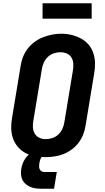

<svg xmlns="http://www.w3.org/2000/svg" viewBox="-20 -952 640 1173"><path d="M256 8Q224 8 192.5 2.5Q161 -3 134 -18Q107 -33 87.5 -56.5Q68 -80 58.5 -109Q49 -138 48.5 -170Q48 -202 54 -234L106 -549Q110 -577 120.5 -604Q131 -631 149 -654.5Q167 -678 191.5 -696Q216 -714 243 -724.5Q270 -735 298 -740.5Q326 -746 354 -746Q387 -746 417.5 -738.5Q448 -731 475 -716.5Q502 -702 521.5 -679Q541 -656 550.5 -626.5Q560 -597 560.5 -565Q561 -533 555 -501L503 -186Q499 -158 488.5 -131Q478 -104 460.5 -80.5Q443 -57 418.5 -39Q394 -21 367 -10.5Q340 0 311.5 4Q283 8 256 8ZM258 -102Q279 -102 299.5 -108.5Q320 -115 336 -130Q352 -145 361 -164.5Q370 -184 373 -204L425 -519Q429 -540 428 -561Q427 -582 417.5 -599Q408 -616 389 -624.5Q370 -633 349 -633Q329 -633 308.5 -626Q288 -619 272.5 -604.5Q257 -590 248 -570.5Q239 -551 236 -531L184 -216Q180 -196 181 -175Q182 -154 191.5 -137Q201 -120 219 -111Q237 -102 258 -102ZM235 201Q217 201 199.5 199Q182 197 166.5 190.5Q151 184 138 173.5Q125 163 117.5 148Q110 133 108.5 115Q107 97 110 79Q113 63 118.5 47.5Q124 32 134 17.5Q144 3 157 -8.5Q170 -20 186 -27Q202 -34 218 -36.5Q234 -39 250 -39L244 0Q239 0 236 4Q233 8 231 12Q229 16 227 20.5Q225 25 224 29.5Q223 34 222 38Q221 42 220 47Q219 56 219 65.5Q219 75 223 83Q227 91 235 95Q243 99 252 99H327L310 201ZM240 -838V-932H540V-838Z"/></svg>

Font: Iosevka Curly XBdEx
Style: Italic
Weight: 800
Width: 7
Italic angle: -9°
Monospace: yes
Designer: Belleve Invis
Foundry: Belleve Invis
Version: Version 11.1.0; ttfautohint (v1.8.3)